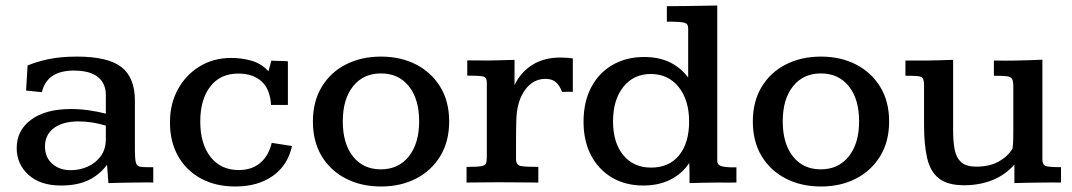

<svg xmlns="http://www.w3.org/2000/svg" viewBox="-20 -656 3852 690"><path d="M199.2 10.7Q124.5 10.7 82.3 -27.8Q40 -66.4 40 -124Q40 -187.5 91.8 -225.8Q143.6 -264.2 235.4 -264.2Q266.1 -264.2 297.9 -259.8Q329.6 -255.4 360.4 -247.6V-314.5Q360.4 -356 332 -379.2Q303.7 -402.3 245.1 -402.3Q148.9 -402.3 130.4 -324.7L73.7 -330.6L79.1 -420.4Q104.5 -432.1 149.7 -442.4Q194.8 -452.6 256.3 -452.6Q367.7 -452.6 416.3 -415Q464.8 -377.4 464.8 -293.9V-117.2Q464.8 -85.9 468 -73Q471.2 -60.1 480.5 -57.6Q489.7 -55.2 508.3 -55.2H530.8V0Q523.9 -0.5 512 -0.5Q500 -0.5 487.5 -0.2Q475.1 0 467.3 0Q440.4 0.5 417.2 0.7Q394 1 369.6 2L364.7 -64Q337.9 -27.8 297.9 -8.5Q257.8 10.7 199.2 10.7ZM234.4 -44.4Q266.1 -44.4 294.9 -57.1Q323.7 -69.8 342 -94.7Q360.4 -119.6 360.4 -156.2V-204.6Q334 -212.4 309.8 -216.1Q285.6 -219.7 262.2 -219.7Q206.1 -219.7 173.8 -195.8Q141.6 -171.9 141.6 -129.4Q141.6 -90.8 167.7 -67.6Q193.8 -44.4 234.4 -44.4Z M825.7 14.2Q754.9 14.2 701.9 -14.6Q648.9 -43.5 619.9 -95.2Q590.8 -147 590.8 -216.3Q590.8 -283.2 619.6 -335.4Q648.4 -387.7 698 -417.7Q747.6 -447.8 811 -447.8Q849.6 -447.8 884.8 -437.5Q919.9 -427.2 944.8 -399.9L955.1 -438Q960.4 -437.5 972.4 -437.3Q984.4 -437 996.6 -436.8Q1008.8 -436.5 1014.6 -435.5V-278.8H954.1Q950.7 -335.9 919.7 -363.8Q888.7 -391.6 836.4 -391.6Q771.5 -391.6 735.6 -345Q699.7 -298.3 699.7 -219.2Q699.7 -138.7 736.8 -91.8Q773.9 -44.9 837.9 -44.9Q884.8 -44.9 915 -70.3Q945.3 -95.7 956.5 -142.6L1029.3 -131.3Q1014.6 -62.5 960.9 -24.2Q907.2 14.2 825.7 14.2Z M1349.1 14.2Q1278.3 14.2 1223.1 -14.2Q1168 -42.5 1136.2 -94.7Q1104.5 -147 1104.5 -219.2Q1104.5 -291 1136 -343.5Q1167.5 -396 1222.9 -424.3Q1278.3 -452.6 1349.1 -452.6Q1419.4 -452.6 1474.6 -424.6Q1529.8 -396.5 1562 -344.2Q1594.2 -292 1594.2 -219.2Q1594.2 -147.9 1562.5 -95.5Q1530.8 -43 1475.6 -14.4Q1420.4 14.2 1349.1 14.2ZM1348.6 -47.4Q1412.1 -47.4 1449.2 -94Q1486.3 -140.6 1486.3 -220.2Q1486.3 -299.8 1449.5 -345.9Q1412.6 -392.1 1349.1 -392.1Q1285.6 -392.1 1248.8 -345.9Q1211.9 -299.8 1211.9 -219.7Q1211.9 -140.1 1248.5 -93.8Q1285.2 -47.4 1348.6 -47.4Z M1656.7 0V-56.2Q1693.4 -56.2 1708.3 -58.6Q1723.1 -61 1726.3 -68.6Q1729.5 -76.2 1729.5 -91.3V-359.9Q1729.5 -378.4 1715.6 -381.3Q1701.7 -384.3 1659.2 -384.3V-439Q1667.5 -439 1684.8 -439Q1702.1 -439 1716.8 -438.7Q1731.4 -438.5 1731.4 -438.5Q1754.9 -438.5 1779.3 -439.5Q1803.7 -440.4 1829.1 -440.9V-350.6Q1852.1 -397.5 1893.8 -423.3Q1935.5 -449.2 1993.7 -449.2Q2015.1 -449.2 2038.6 -446.3V-326.2Q2029.3 -326.2 2019 -326.2Q2008.8 -326.2 2000 -325.7Q1991.7 -348.1 1978 -360.4Q1964.4 -372.6 1940.4 -372.6Q1896 -372.6 1867.2 -333.3Q1838.4 -293.9 1835.9 -231Q1835.4 -229.5 1835.2 -215.3Q1835 -201.2 1834.7 -180.7Q1834.5 -160.2 1834.5 -139.4Q1834.5 -118.7 1834.5 -103.3Q1834.5 -87.9 1834.5 -85Q1834.5 -62.5 1851.8 -59.3Q1869.1 -56.2 1914.6 -56.2V0Q1881.3 0 1849.1 -0.5Q1816.9 -1 1772 -1Q1734.9 -1 1709.7 -0.5Q1684.6 0 1656.7 0Z M2292 10.7Q2227.5 10.7 2179 -18.1Q2130.4 -46.9 2103.8 -98.4Q2077.1 -149.9 2077.1 -218.3Q2077.1 -289.6 2104.5 -341.8Q2131.8 -394 2181.2 -422.6Q2230.5 -451.2 2295.4 -451.2Q2397.5 -451.2 2453.1 -377.4V-555.2Q2453.1 -570.8 2439.9 -574.2Q2426.8 -577.6 2398.4 -578.1Q2393.1 -578.1 2387.7 -578.1Q2382.3 -578.1 2376.5 -578.1V-633.8Q2393.6 -633.8 2409.9 -634Q2426.3 -634.3 2444.3 -634.3Q2474.6 -634.8 2503.2 -635.3Q2531.7 -635.7 2557.6 -636.2V-78.1Q2557.6 -65.9 2567.6 -60.8Q2577.6 -55.7 2605.5 -54.7Q2609.4 -54.7 2615.7 -54.7Q2622.1 -54.7 2626.5 -54.7V0Q2610.8 0.5 2594 0.2Q2577.1 0 2561 0Q2534.7 0.5 2508.8 0.7Q2482.9 1 2458 2Q2458 -0.5 2458 -14.9Q2458 -29.3 2457.8 -45.7Q2457.5 -62 2457 -70.3Q2431.2 -31.7 2389.4 -10.5Q2347.7 10.7 2292 10.7ZM2319.8 -53.7Q2384.8 -53.7 2420.7 -98.1Q2456.5 -142.6 2456.5 -219.2Q2456.5 -296.4 2418.9 -343.3Q2381.3 -390.1 2318.8 -390.1Q2257.3 -390.1 2220.2 -343.8Q2183.1 -297.4 2183.1 -219.7Q2183.1 -143.1 2220 -98.4Q2256.8 -53.7 2319.8 -53.7Z M2930.2 14.2Q2859.4 14.2 2804.2 -14.2Q2749 -42.5 2717.3 -94.7Q2685.5 -147 2685.5 -219.2Q2685.5 -291 2717 -343.5Q2748.5 -396 2804 -424.3Q2859.4 -452.6 2930.2 -452.6Q3000.5 -452.6 3055.7 -424.6Q3110.8 -396.5 3143.1 -344.2Q3175.3 -292 3175.3 -219.2Q3175.3 -147.9 3143.6 -95.5Q3111.8 -43 3056.6 -14.4Q3001.5 14.2 2930.2 14.2ZM2929.7 -47.4Q2993.2 -47.4 3030.3 -94Q3067.4 -140.6 3067.4 -220.2Q3067.4 -299.8 3030.5 -345.9Q2993.7 -392.1 2930.2 -392.1Q2866.7 -392.1 2829.8 -345.9Q2793 -299.8 2793 -219.7Q2793 -140.1 2829.6 -93.8Q2866.2 -47.4 2929.7 -47.4Z M3445.3 9.8Q3385.7 9.8 3354.5 -14.6Q3323.2 -39.1 3312 -87.6Q3300.8 -136.2 3300.8 -207V-350.1Q3300.8 -367.2 3296.1 -374.3Q3291.5 -381.3 3277.1 -382.6Q3262.7 -383.8 3233.9 -383.8V-438.5Q3247.1 -438.5 3262 -438.5Q3276.9 -438.5 3290.3 -438.5Q3303.7 -438.5 3313 -438.5Q3335.4 -439 3358.2 -439.5Q3380.9 -439.9 3405.3 -440.9V-185.5Q3405.3 -146.5 3411.1 -117.4Q3417 -88.4 3434.8 -72.8Q3452.6 -57.1 3487.8 -57.1Q3536.6 -57.1 3569.6 -75.7Q3602.5 -94.2 3618.7 -122.1Q3621.1 -138.7 3621.3 -156.5Q3621.6 -174.3 3621.6 -192.9V-345.2Q3621.6 -364.7 3616.9 -372.6Q3612.3 -380.4 3597.4 -382.1Q3582.5 -383.8 3551.8 -383.8V-438.5Q3571.8 -438 3592 -438Q3612.3 -438 3635.3 -438.5Q3658.2 -439 3680.9 -439.7Q3703.6 -440.4 3726.1 -441.4V-82Q3726.1 -63.5 3738.5 -59.3Q3751 -55.2 3793 -55.2V0Q3775.9 -0.5 3761 -0.2Q3746.1 0 3731.4 0Q3703.1 0.5 3677 0.7Q3650.9 1 3625.5 2Q3625.5 -9.3 3625.5 -23.4Q3625.5 -37.6 3625.5 -49.6Q3625.5 -61.5 3625.5 -64.5Q3592.3 -26.9 3545.9 -8.5Q3499.5 9.8 3445.3 9.8Z"/></svg>

Font: Kameron Medium
Style: Regular
Weight: 500
Designer: Vernon Adams
Foundry: Vernon Adams
Version: Version 1.100